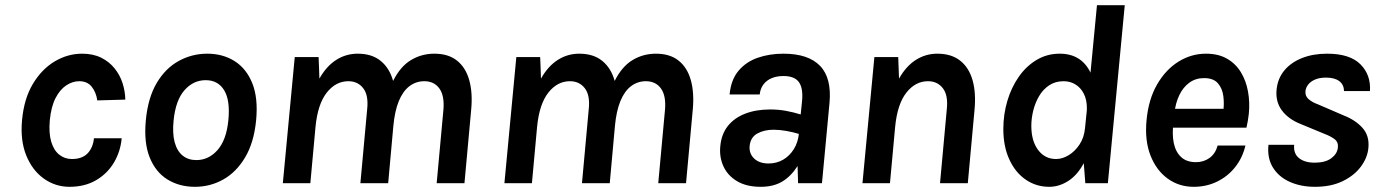

<svg xmlns="http://www.w3.org/2000/svg" viewBox="-20 -706 5325 740"><path d="M247.9 14Q193.3 14 148.9 -17.7Q104.5 -49.3 81.1 -107.1Q57.7 -165 65 -243Q72.5 -325.6 106.7 -382.6Q140.9 -439.6 191 -469.4Q241.1 -499.1 296.5 -499.1Q338.5 -499.1 369.6 -483.8Q400.6 -468.5 421.2 -443Q441.9 -417.6 452.2 -386Q462.4 -354.4 463 -322.1L355 -319Q350.5 -350.4 333.5 -371.7Q316.6 -393 285.3 -393Q259.8 -393 235.7 -377.2Q211.6 -361.5 194.3 -328.4Q177.1 -295.4 172 -243Q167.5 -193.2 177.4 -159.8Q187.4 -126.5 208.4 -109.8Q229.5 -93.1 257 -93.1Q296.3 -93.1 317.4 -114.7Q338.4 -136.4 342.1 -173H449Q444.3 -121.7 419 -79.2Q393.6 -36.7 350.2 -11.4Q306.9 14 247.9 14Z M731.3 14Q671.2 14 625.3 -14.4Q579.5 -42.8 556.7 -99.8Q534 -156.8 542 -242Q550.2 -329 583.9 -386Q617.7 -443 668.8 -471Q719.9 -499.1 779 -499.1Q838.2 -499.1 883.6 -470.8Q929.1 -442.5 952.2 -385.6Q975.4 -328.7 967.1 -242Q958.7 -156.6 924.9 -99.7Q891.2 -42.8 840.8 -14.4Q790.5 14 731.3 14ZM736.8 -89Q784.3 -89 818.4 -127.7Q852.5 -166.3 860.1 -242Q867.7 -319.3 844 -358.1Q820.3 -397 772.8 -397Q725.1 -397 691 -358.3Q656.9 -319.6 649.1 -242Q644 -191.9 653.2 -157.7Q662.5 -123.5 684 -106.3Q705.5 -89 736.8 -89Z M1070.1 0 1116 -486H1207.9Q1208.8 -465 1209.6 -444.6Q1210.3 -424.2 1211 -403Q1238.1 -451 1275.7 -475Q1313.4 -499.1 1358.6 -499.1Q1413.5 -499.1 1447.5 -471.1Q1481.5 -443.2 1495.1 -394.1Q1523 -449.9 1564 -474.5Q1605 -499.1 1653.8 -499.1Q1708 -499.1 1741.4 -472.4Q1774.9 -445.7 1788.5 -397.3Q1802.1 -349 1796.1 -284L1770.1 0H1663L1689.1 -284Q1693.5 -337.5 1673.2 -365.3Q1652.9 -393 1615.4 -393Q1583.4 -393 1558.1 -373.9Q1532.9 -354.8 1517.1 -316.5Q1501.4 -278.3 1496 -220L1476.1 0H1369L1395 -284Q1401.1 -338.2 1380.2 -365.6Q1359.2 -393 1322.6 -393Q1273.9 -393 1239.2 -348.8Q1204.5 -304.7 1196 -216.9L1176.1 0Z M1924.1 0 1970 -486H2061.9Q2062.8 -465 2063.6 -444.6Q2064.3 -424.2 2065 -403Q2092.1 -451 2129.7 -475Q2167.4 -499.1 2212.6 -499.1Q2267.5 -499.1 2301.5 -471.1Q2335.5 -443.2 2349.1 -394.1Q2377 -449.9 2418 -474.5Q2459 -499.1 2507.8 -499.1Q2562 -499.1 2595.4 -472.4Q2628.9 -445.7 2642.5 -397.3Q2656.1 -349 2650.1 -284L2624.1 0H2517L2543.1 -284Q2547.5 -337.5 2527.2 -365.3Q2506.9 -393 2469.4 -393Q2437.4 -393 2412.1 -373.9Q2386.9 -354.8 2371.1 -316.5Q2355.4 -278.3 2350 -220L2330.1 0H2223L2249 -284Q2255.1 -338.2 2234.2 -365.6Q2213.2 -393 2176.6 -393Q2127.9 -393 2093.2 -348.8Q2058.5 -304.7 2050 -216.9L2030.1 0Z M2911.8 14Q2856.8 14 2820.6 -7.8Q2784.3 -29.6 2768.1 -65.3Q2752 -100.9 2756.1 -142Q2760.2 -188.6 2785 -220.1Q2809.8 -251.5 2851.8 -267.8Q2893.8 -284.1 2948.5 -284.1Q2980.7 -284.1 3009.7 -278.7Q3038.7 -273.3 3066 -264.9L3070.9 -313Q3076.5 -364 3059.8 -388.5Q3043.1 -413 2999.6 -413Q2973.6 -413 2953.9 -404.6Q2934.1 -396.2 2922.3 -380.4Q2910.5 -364.6 2908 -341.9H2792Q2797.2 -398.4 2826.1 -432.9Q2854.9 -467.5 2900.2 -483.3Q2945.5 -499.1 2999.6 -499.1Q3095.2 -499.1 3140.6 -452.2Q3186 -405.3 3177 -308.9L3148 0H3055.9Q3055.2 -16.6 3055 -33.1Q3054.9 -49.5 3054 -66.1Q3028.5 -26.5 2995 -6.3Q2961.4 14 2911.8 14ZM2942.1 -75.9Q2973.4 -75.9 2998.5 -90.6Q3023.5 -105.4 3039.5 -131.1Q3055.5 -156.9 3059 -189.9Q3037.4 -196.6 3011.1 -201.3Q2984.8 -206 2961.7 -206Q2925.2 -206 2898.6 -191.3Q2872 -176.5 2869.1 -142Q2867 -113.5 2887 -94.7Q2907.1 -75.9 2942.1 -75.9Z M3304.1 0 3350 -486H3441.9L3445 -403Q3472.1 -451 3509.7 -475Q3547.4 -499.1 3592.6 -499.1Q3646.6 -499.1 3680.5 -472.4Q3714.4 -445.7 3728.3 -397.3Q3742.1 -349 3736.1 -284L3710.1 0H3603L3629 -284Q3635.1 -338.2 3614.2 -365.6Q3593.2 -393 3556.6 -393Q3507.9 -393 3473.2 -348.8Q3438.5 -304.7 3430 -216.9L3410.1 0Z M4024.1 14Q3973.4 14 3933.1 -13.8Q3892.9 -41.5 3870 -91.7Q3847 -141.9 3847 -208.5Q3847 -265.3 3862.5 -317.2Q3877.9 -369.2 3906.7 -410.3Q3935.5 -451.4 3975.5 -475.2Q4015.4 -499.1 4064.5 -499.1Q4106.2 -499.1 4136 -480.6Q4165.8 -462.1 4183 -426L4207.9 -686H4315L4249.9 0H4163L4157 -77Q4132.5 -31.1 4097.3 -8.6Q4062.1 14 4024.1 14ZM4050.3 -93.1Q4074.2 -93.1 4098.6 -107.7Q4123 -122.4 4140.8 -149.2Q4158.6 -176 4161.9 -213L4168 -273Q4168.7 -277.5 4168.8 -280.8Q4169 -284 4169 -287.8Q4169.2 -321.7 4157.1 -345Q4145 -368.4 4124.7 -380.7Q4104.4 -393 4079.6 -393Q4047.2 -393 4023.5 -377.1Q3999.9 -361.3 3984.8 -335.6Q3969.8 -309.9 3962.3 -279.7Q3954.9 -249.4 3954.9 -220.9Q3954.9 -162.8 3981.1 -127.9Q4007.2 -93.1 4050.3 -93.1Z M4580.5 14Q4523.8 14 4480 -18Q4436.2 -49.9 4413.8 -107.7Q4391.5 -165.5 4399 -243Q4406.5 -323.1 4439.6 -380.4Q4472.7 -437.7 4522 -468.4Q4571.4 -499.1 4628.1 -499.1Q4675.7 -499.1 4709 -479.9Q4742.4 -460.8 4762.4 -427.9Q4782.5 -395 4790 -353.5Q4797.6 -311.9 4793.1 -266.8Q4791.7 -253.6 4789.4 -240.6Q4787.2 -227.7 4784.1 -214H4478.4L4502.9 -232.6Q4496.9 -189.2 4503.9 -154.8Q4511 -120.4 4532.2 -100.7Q4553.4 -81 4589.5 -81Q4619.1 -81 4641.6 -97.1Q4664.1 -113.2 4673 -145H4780.1Q4769 -97.9 4740.7 -62.1Q4712.3 -26.3 4671.2 -6.2Q4630 14 4580.5 14ZM4506.5 -270.5 4486.5 -286.6H4718.6L4694.1 -271.9Q4699 -305.3 4694.9 -335.8Q4690.9 -366.2 4673.5 -385.6Q4656.1 -405 4620.5 -405Q4588.1 -405 4563.9 -387.3Q4539.7 -369.7 4525.2 -339.2Q4510.6 -308.7 4506.5 -270.5Z M5048 14Q4993.6 14 4951.2 -5Q4908.8 -23.9 4886.2 -60.1Q4863.6 -96.3 4868.9 -148H4968Q4964.6 -114.4 4986.5 -96.7Q5008.4 -79 5047 -79Q5087.5 -79 5110.5 -95.7Q5133.4 -112.5 5136.3 -136Q5139.1 -158.1 5123.5 -169.8Q5108 -181.4 5084.9 -190L4993 -228Q4945.1 -247 4920.2 -281Q4895.3 -314.9 4900.3 -361.9Q4904.8 -404.3 4930.5 -435Q4956.2 -465.7 4998.6 -482.4Q5041 -499.1 5095 -499.1Q5182.6 -499.1 5223.4 -458.1Q5264.2 -417.1 5260 -355H5159.9Q5159.8 -379.8 5141.8 -393.3Q5123.9 -406.9 5090.9 -406.9Q5066.3 -406.9 5049.2 -399.7Q5032.1 -392.5 5022.7 -381Q5013.4 -369.4 5011.6 -356Q5009.2 -336.3 5023.4 -324Q5037.5 -311.7 5059 -304.1L5159 -261Q5204 -243.5 5231.3 -213.1Q5258.5 -182.8 5254 -136Q5250.7 -98.4 5225.2 -64Q5199.8 -29.6 5155 -7.8Q5110.1 14 5048 14Z"/></svg>

Font: Karla
Style: Italic
Weight: 400
Italic angle: -8°
Designer: Jonathan Pinhorn
Version: Version 2.004;gftools[0.9.33]